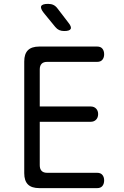

<svg xmlns="http://www.w3.org/2000/svg" viewBox="-20 -970 640 990"><path d="M185 -421H447Q465 -421 475.5 -410Q486 -399 486 -382Q486 -364 475.5 -353Q465 -342 447 -342H185V-118Q185 -99 194.5 -89Q204 -79 223 -79H481Q499 -79 508 -68Q517 -57 517 -40Q517 -22 508 -11Q499 0 481 0H183Q143 0 124 -19Q105 -38 105 -77V-653Q105 -692 124 -711Q143 -730 183 -730H481Q499 -730 508 -719Q517 -708 517 -690Q517 -673 508 -662Q499 -651 481 -651H223Q204 -651 194.5 -641Q185 -631 185 -612ZM311 -810Q296 -810 285 -815Q274 -820 265 -831L206 -903Q187 -927 192.5 -938.5Q198 -950 228 -950Q244 -950 255.5 -944.5Q267 -939 276 -927L332 -854Q350 -832 344.5 -821Q339 -810 311 -810Z"/></svg>

Font: Maple Mono Normal NL Light
Style: Regular
Weight: 300
Monospace: yes
Designer: subframe7536
Version: Version 7.000